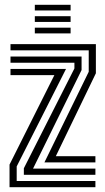

<svg xmlns="http://www.w3.org/2000/svg" viewBox="-20 -785 441 805"><path d="M166.2 -104 352 -484V-574H24V-600H382V-477.8L214 -130H380V-104ZM80 -52V-79.5L292 -498V-522H24V-548H322V-491.2L118.5 -78H380V-52ZM20 0V-95L208 -470H24V-496H256.8L50 -87.2V-26H380V0ZM126 -741V-765H276V-741ZM126 -693V-717H276V-693ZM126 -645V-669H276V-645Z"/></svg>

Font: Big Shoulders Inline Display Black
Style: Regular
Weight: 900
Designer: Patric King
Foundry: XO Type Co
Version: Version 1.000